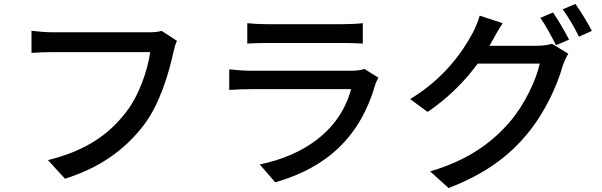

<svg xmlns="http://www.w3.org/2000/svg" viewBox="-20 -871 3040 969"><path d="M873 -665 796 -715C774 -709 749 -708 732 -708H247C214 -708 167 -712 139 -716V-604C164 -606 204 -608 247 -608H738C725 -516 682 -388 613 -301C531 -196 418 -111 222 -63L308 31C490 -26 615 -121 706 -240C787 -346 833 -505 855 -607C860 -627 865 -649 873 -665Z M1228 -754V-651C1256 -653 1292 -654 1324 -654H1712C1746 -654 1786 -653 1811 -651V-754C1786 -751 1745 -749 1713 -749H1324C1291 -749 1254 -751 1228 -754ZM1890 -479 1819 -523C1806 -518 1782 -514 1755 -514H1243C1214 -514 1176 -517 1137 -521V-417C1175 -420 1219 -421 1243 -421H1752C1693 -203 1503 -85 1291 -41L1369 49C1631 -25 1799 -183 1874 -444C1876 -453 1884 -468 1890 -479Z M2884 -851 2820 -824C2848 -786 2881 -729 2902 -686L2967 -715C2949 -751 2911 -814 2884 -851ZM2771 -808 2707 -781C2734 -743 2766 -683 2786 -643L2852 -671C2832 -710 2796 -772 2771 -808ZM2517 -754 2401 -792C2393 -763 2376 -723 2364 -702C2317 -614 2224 -476 2050 -371L2138 -306C2242 -376 2328 -464 2391 -550H2704C2686 -466 2626 -340 2552 -255C2463 -152 2344 -63 2151 -6L2244 78C2431 6 2552 -86 2644 -199C2734 -309 2793 -443 2820 -539C2827 -559 2838 -584 2848 -600L2766 -650C2747 -644 2719 -640 2691 -640H2450C2456 -649 2460 -657 2465 -666C2476 -686 2497 -724 2517 -754Z"/></svg>

Font: DAIFUKU Sans JP Medium
Style: Regular
Weight: 500
Designer: Original font ‘Source Han Sans JP’ : Ryoko NISHIZUKA  (kana, bopomofo & ideographs); Paul D. Hunt (Latin, Greek & Cyrill
Foundry: Daifuku
Version: Version 1.000